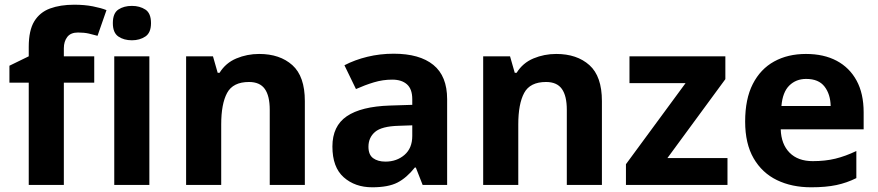

<svg xmlns="http://www.w3.org/2000/svg" viewBox="-20 -785 3729 815"><path d="M380 -434H251V0H102V-434H20V-506L102 -546V-586Q102 -656 125.5 -694.5Q149 -733 192.5 -749Q236 -765 295 -765Q339 -765 374.5 -758Q410 -751 432 -742L394 -633Q377 -638 357 -642.5Q337 -647 311 -647Q280 -647 265.5 -628Q251 -609 251 -580V-546H380Z M614 -546V0H465V-546ZM540 -760Q573 -760 597 -744.5Q621 -729 621 -686.8Q621 -646 597 -630Q573 -614 540 -614Q505.7 -614 482.4 -630Q459 -646 459 -686.8Q459 -729 482.4 -744.5Q505.7 -760 540 -760Z M1080 -556Q1168 -556 1221 -508.5Q1274 -461 1274 -356V0H1125V-319Q1125 -378 1104 -407.5Q1083 -437 1037 -437Q969 -437 944 -390.5Q919 -344 919 -257V0H770V-546H884L904 -476H912Q938 -518 983.5 -537Q1029 -556 1080 -556Z M1651 -557Q1761 -557 1819.5 -509.5Q1878 -462 1878 -364V0H1774L1745 -74H1741Q1706 -30 1667 -10Q1628 10 1560 10Q1487 10 1439 -32.5Q1391 -75 1391 -163Q1391 -250 1452 -291.5Q1513 -333 1635 -337L1730 -340V-364Q1730 -407 1707.5 -427Q1685 -447 1645 -447Q1605 -447 1567 -435.5Q1529 -424 1491 -407L1442 -508Q1486 -531 1539.5 -544Q1593 -557 1651 -557ZM1672 -251Q1600 -249 1572 -225Q1544 -201 1544 -162Q1544 -128 1564 -113.5Q1584 -99 1616 -99Q1664 -99 1697 -127.5Q1730 -156 1730 -208V-253Z M2341 -556Q2429 -556 2482 -508.5Q2535 -461 2535 -356V0H2386V-319Q2386 -378 2365 -407.5Q2344 -437 2298 -437Q2230 -437 2205 -390.5Q2180 -344 2180 -257V0H2031V-546H2145L2165 -476H2173Q2199 -518 2244.5 -537Q2290 -556 2341 -556Z M3068 0H2637V-88L2890 -432H2652V-546H3059V-449L2813 -114H3068Z M3401 -556Q3477 -556 3531.5 -527Q3586 -498 3616 -443Q3646 -388 3646 -308V-236H3294Q3296 -173 3331.5 -137Q3367 -101 3430 -101Q3483 -101 3526 -111.5Q3569 -122 3615 -144V-29Q3575 -9 3530.5 0.5Q3486 10 3423 10Q3341 10 3278 -20.5Q3215 -51 3179 -113Q3143 -175 3143 -269Q3143 -365 3175.5 -428.5Q3208 -492 3266 -524Q3324 -556 3401 -556ZM3402 -450Q3359 -450 3330.5 -422Q3302 -394 3297 -335H3506Q3505 -385 3480 -417.5Q3455 -450 3402 -450Z"/></svg>

Font: Noto Sans Balinese
Style: Regular
Weight: 400
Designer: Aditya Bayu, David Williams
Foundry: David Williams
Version: Version 2.003